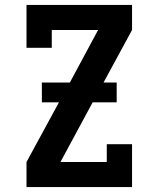

<svg xmlns="http://www.w3.org/2000/svg" viewBox="-20 -755 640 775"><path d="M87 0V-101L218 -342H149V-422H262L376 -634H189V-562H87V-735H513V-634L398 -422H451V-342H354L224 -101H411V-173H513V0Z"/></svg>

Font: Iosevka Plex Etoile
Style: Bold
Weight: 700
Designer: Belleve Invis
Foundry: Belleve Invis
Version: Version 25.1.1; ttfautohint (v1.8.4)